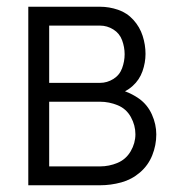

<svg xmlns="http://www.w3.org/2000/svg" viewBox="-20 -550 540 570"><path d="M64 0V-530H277Q304 -530 330.5 -521Q357 -512 376 -491Q395 -470 403.5 -443.5Q412 -417 412 -390Q412 -364 403 -338.5Q394 -313 374 -295Q363 -285 351 -279Q373 -271 393 -257Q418 -239 431 -210Q444 -181 444 -151Q444 -119 432 -89Q420 -59 395.5 -38Q371 -17 340 -8.5Q309 0 277 0ZM126 -56H277Q304 -56 329 -66.5Q354 -77 368 -101Q382 -125 382 -151.5Q382 -178 368.5 -202.5Q355 -227 329.5 -237.5Q304 -248 277 -248H126ZM277 -304Q298 -304 316.5 -315.5Q335 -327 342.5 -347.5Q350 -368 350 -389Q350 -410 342.5 -430.5Q335 -451 316.5 -462.5Q298 -474 277 -474H126V-304Z"/></svg>

Font: Iosevka SS01 Light
Style: Regular
Weight: 300
Monospace: yes
Designer: Belleve Invis
Foundry: Belleve Invis
Version: 2.3.3; ttfautohint (v1.8.3)